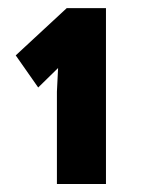

<svg xmlns="http://www.w3.org/2000/svg" viewBox="-20 -734 366 476"><path d="M242.7 -277.8H121.1V-506.8L124 -565.4L74.7 -517.1L19 -596.7L145.5 -713.9H242.7Z"/></svg>

Font: Open Sans Hebrew Condensed Extra Bold
Style: Regular
Weight: 800
Width: 3
Foundry: Ascender Corporation, Yanek Iontef
Version: Version 2.001;PS 002.001;hotconv 1.0.70;makeotf.lib2.5.58329